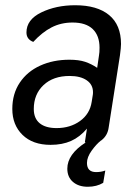

<svg xmlns="http://www.w3.org/2000/svg" viewBox="-20 -541 526 733"><path d="M442 -373Q442 -360 438 -330L395 -55Q391 -24 368 -6Q368 -6 367.5 -5.5Q367 -5 367 -5H366Q348 9 330 34Q312 59 312 81Q312 116 347 116Q366 116 382 110L374 157Q349 172 315 172Q280 172 258.5 153.5Q237 135 237 103Q237 48 307 3L304 2L312 -50Q285 -18 251.5 -3Q218 12 173 12Q105 12 66 -26Q27 -64 27 -125Q27 -183 55.5 -225.5Q84 -268 133.5 -290.5Q183 -313 245 -313Q281 -313 305 -305Q329 -297 351 -282L358 -330Q360 -340 360 -359Q360 -405 334 -430Q308 -455 257 -455Q213 -455 177 -436.5Q141 -418 107 -381Q81 -391 81 -417Q81 -466 137.5 -493.5Q194 -521 267 -521Q351 -521 396.5 -483.5Q442 -446 442 -373ZM330 -152 334 -177Q335 -181 335 -189Q335 -218 311 -234.5Q287 -251 246 -251Q183 -251 146 -216Q109 -181 109 -125Q109 -89 131.5 -70.5Q154 -52 196 -52Q248 -52 285.5 -79Q323 -106 330 -152Z"/></svg>

Font: Thasadith
Style: Bold Italic
Weight: 700
Italic angle: -9°
Designer: Cadson Demak Co.,Ltd.
Foundry: Cadson Demak Co.,Ltd.
Version: Version 1.000; ttfautohint (v1.6)